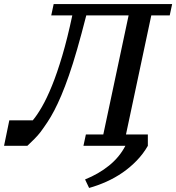

<svg xmlns="http://www.w3.org/2000/svg" viewBox="-48 -720 870 948"><path d="M378 -644H587L462 -56H376L364 0H571C551.7 37.3 524.8 69.8 490.5 97.5C456.2 125.2 416.7 148 372 166L392 208C420.7 200 449.2 189.7 477.5 177C505.8 164.3 532.5 149.3 557.5 132C582.5 114.7 605.7 95 627 73C648.3 51 666.7 26.7 682 0V-56H574L699 -644H790L802 -700H217L205 -644H309C293 -568.7 276.5 -502.3 259.5 -445C242.5 -387.7 225.5 -338.2 208.5 -296.5C191.5 -254.8 175 -220.2 159 -192.5C143 -164.8 128 -142.7 114 -126H-2L-28 0H87L122 -34C133.3 -45.3 143.3 -56.7 152 -68C163.3 -83.3 174.7 -99.5 186 -116.5C197.3 -133.5 208.7 -152.8 220 -174.5C231.3 -196.2 243 -221.2 255 -249.5C267 -277.8 279.5 -310.7 292.5 -348C305.5 -385.3 319 -428.3 333 -477C347 -525.7 362 -581.3 378 -644Z"/></svg>

Font: PT Serif Caption
Style: Italic
Weight: 400
Italic angle: -12°
Designer: A.Korolkova, O.Umpeleva, V.Yefimov
Foundry: ParaType Ltd
Version: Version 1.000W OFL